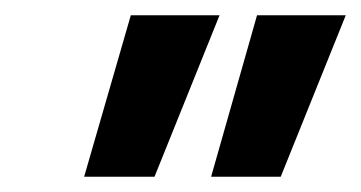

<svg xmlns="http://www.w3.org/2000/svg" viewBox="-20 -775 472 251"><path d="M256 -544 316 -755H432L347 -544ZM90 -544 151 -755H267L182 -544Z"/></svg>

Font: DM Sans 28pt
Style: Bold Italic
Weight: 700
Italic angle: -10°
Version: Version 4.004;gftools[0.9.30]